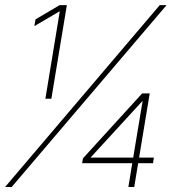

<svg xmlns="http://www.w3.org/2000/svg" viewBox="-34 -748 698 768"><path d="M233.4 -727.5 171.4 -353H147.5L205.1 -702.6H204.1L103.5 -643.6L107.9 -670.4L204.6 -727.5ZM-13.7 0 605 -727.5H632.3L12.7 0ZM294.4 -95.2 297.9 -114.7 534.7 -374.5H552.2L547.4 -343.8H535.6L329.1 -118.7L328.6 -117.7H581.5L578.1 -95.2ZM479.5 0 496.1 -101.6 497.6 -110.4 541.5 -374.5H564.9L502.9 0Z"/></svg>

Font: Inter 28pt Thin
Style: Italic
Weight: 250
Italic angle: -9.3988°
Designer: Rasmus Andersson
Foundry: rsms
Version: Version 4.001;git-66647c0bb